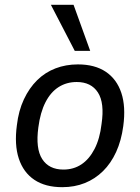

<svg xmlns="http://www.w3.org/2000/svg" viewBox="-20 -767 580 796"><path d="M238 9Q168 9 122.5 -21.5Q77 -52 58 -109.5Q39 -167 50 -248Q57 -308 79 -355Q101 -402 134 -434.5Q167 -467 210 -483.5Q253 -500 303 -500Q373 -500 418.5 -469.5Q464 -439 483 -382Q502 -325 491 -244Q483 -184 461.5 -137Q440 -90 407 -57.5Q374 -25 331.5 -8Q289 9 238 9ZM243 -64Q285 -64 317.5 -85.5Q350 -107 372 -149.5Q394 -192 401 -253Q414 -340 386 -383.5Q358 -427 298 -427Q256 -427 223 -406Q190 -385 168.5 -343Q147 -301 139 -239Q127 -151 155 -107.5Q183 -64 243 -64ZM290 -556 191 -747H285L354 -556Z"/></svg>

Font: Nunito Sans 10pt SemiCondensed Medium
Style: Italic
Weight: 500
Width: 4
Italic angle: -9°
Designer: Vernon Adams
Foundry: Vernon Adams
Version: Version 3.101;gftools[0.9.27]